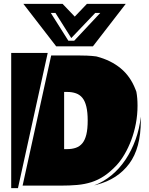

<svg xmlns="http://www.w3.org/2000/svg" viewBox="-20 -974 773 994"><path d="M245 -687H379Q405 -687 430 -686Q455 -685 478 -682L482 -681Q554 -662 604.5 -620.5Q655 -579 681 -512L686 -499Q692 -467 692 -427Q692 -380 683.5 -335Q675 -290 660 -250Q645 -210 625.5 -176.5Q606 -143 584 -119Q551 -84 519.5 -63Q488 -42 453.5 -31Q419 -20 380 -16.5Q341 -13 293 -13H97ZM38 -700H227L73 0H38ZM434 -350Q434 -393 427 -422Q420 -451 406.5 -467.5Q393 -484 373 -491Q353 -498 328 -498H312V-202H328Q353 -202 373 -209Q393 -216 406.5 -232.5Q420 -249 427 -277.5Q434 -306 434 -350ZM709 -350Q709 -207 649 -126.5Q589 -46 482 -18L467 -14Q515 -32 556.5 -66Q598 -100 629.5 -147Q661 -194 681.5 -250.5Q702 -307 709 -370ZM461 -734H271L101 -954H304L367 -888L430 -954H631ZM364 -763 499 -907H473L349 -777L267 -907H243L334 -763Z"/></svg>

Font: J.M. Nexus Grotesque
Style: Regular
Weight: 900
Designer: deFharo
Foundry: deFharo
Version: Version 3.003